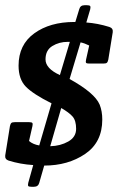

<svg xmlns="http://www.w3.org/2000/svg" viewBox="-20 -616 471 734"><path d="M110 98H100Q90 98 88 95Q86 92 88 83L107 15Q58 12 13 -2Q-2 -7 0 -22L18 -134Q20 -143 23.5 -146Q27 -149 37 -149H91Q101 -149 103.5 -146Q106 -143 104 -134L91 -77Q106 -64 130 -60L177 -221Q107 -256 79 -284.5Q51 -313 51 -365Q51 -445 111 -488.5Q171 -532 264 -532Q266 -532 268 -532L283 -581Q287 -596 303 -596H313Q322 -596 324.5 -593Q327 -590 325 -581L310 -530Q353 -527 398 -513Q413 -508 411 -493L394 -388Q392 -379 388.5 -376Q385 -373 375 -373H321Q311 -373 309 -376Q307 -379 309 -388L321 -442Q303 -451 288 -454L246 -314Q342 -261 361 -216Q371 -191 371 -159Q371 -72 305.5 -27.5Q240 17 149 17L130 83Q126 98 110 98ZM214 -203 172 -57Q211 -58 241 -75Q271 -92 271 -123.5Q271 -155 257.5 -170.5Q244 -186 214 -203ZM209 -329 247 -456Q243 -456 239 -456Q206 -456 180 -440Q154 -424 154 -389Q154 -354 209 -329Z"/></svg>

Font: Crete Round
Style: Italic
Weight: 400
Designer: Veronika Burian
Foundry: TypeTogether
Version: Version 1.001; ttfautohint (v1.6)